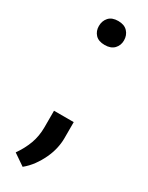

<svg xmlns="http://www.w3.org/2000/svg" viewBox="-186 -584 591 766"><g transform="rotate(30 109.0 -201.5)"><path d="M55.7 -492.7Q55.7 -516.6 70.1 -532.7Q84.5 -548.8 113.3 -548.8Q141.6 -548.8 156.5 -532.7Q171.4 -516.6 171.4 -492.7Q171.4 -469.7 156.5 -454.1Q141.6 -438.5 113.3 -438.5Q84.5 -438.5 70.1 -454.1Q55.7 -469.7 55.7 -492.7ZM160.6 -35.6Q160.6 -13.2 155 11.5Q149.4 36.1 137.9 60.3Q126.5 84.5 110.4 106.7Q94.2 128.9 73.2 146L20.5 109.9Q43.9 76.7 56.9 41.5Q69.8 6.3 69.8 -34.2V-110.4H160.6Z"/></g></svg>

Font: Roboto2
Style: Regular
Weight: 400
Designer: Google
Foundry: Google
Version: Version 2.000981-w3; 2014; ttfautohint (v1.1) -l 5 -r 24 -G 